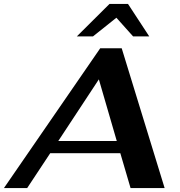

<svg xmlns="http://www.w3.org/2000/svg" viewBox="-50 -955 912 975"><path d="M561 -177H205L88 0H-30L459 -710H568L786 0H613ZM543 -239 452 -552 246 -239ZM506 -935H600L708 -770H626L541 -865L422 -770H340Z"/></svg>

Font: Fahkwang
Style: Bold Italic
Weight: 700
Italic angle: -10°
Designer: Suppakit Chalermlarp | Katatrad Co.,Ltd.
Foundry: Cadson Demak Co.,Ltd.
Version: Version 1.000; ttfautohint (v1.6)